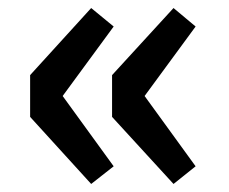

<svg xmlns="http://www.w3.org/2000/svg" viewBox="-20 -525 569 478"><path d="M207 -67 263 -111 136 -286 263 -459 207 -505 55 -338V-234ZM412 -67 467 -111 340 -286 467 -459 412 -505 259 -338V-234Z"/></svg>

Font: Noto Sans Mono CJK SC
Style: Bold
Weight: 700
Designer: Ryoko NISHIZUKA 西塚涼子 (kana, bopomofo & ideographs); Paul D. Hunt (Latin, Greek & Cyrillic); Sandoll Communications 산돌커뮤니
Foundry: Adobe
Version: Version 2.004;hotconv 1.0.118;makeotfexe 2.5.65603